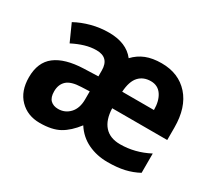

<svg xmlns="http://www.w3.org/2000/svg" viewBox="-113 -755 1062 964"><g transform="rotate(30 418.0 -273.5)"><path d="M580 -556Q679 -556 737.5 -490.5Q796 -425 796 -308V-236H477Q479 -170 510.5 -134.5Q542 -99 601 -99Q687 -99 767 -141V-29Q730 -9 688.5 0.5Q647 10 591 10Q529 10 477.5 -14.5Q426 -39 394 -89Q355 -38 312 -14Q269 10 198 10Q127 10 82 -36Q37 -82 37 -162Q37 -249 92 -291Q147 -333 253 -337L337 -340V-374Q337 -449 264 -449Q231 -449 197.5 -439Q164 -429 129 -411L85 -509Q125 -531 173.5 -544Q222 -557 274 -557Q375 -557 423 -495Q452 -526 490 -541Q528 -556 580 -556ZM578 -451Q535 -451 509 -423Q483 -395 479 -333H663Q663 -386 641 -418.5Q619 -451 578 -451ZM289 -251Q231 -249 206.5 -226.5Q182 -204 182 -164Q182 -129 198.5 -113Q215 -97 243 -97Q283 -97 310 -126Q337 -155 337 -207V-253Z"/></g></svg>

Font: Noto Sans SemiCondensed
Style: Bold
Weight: 700
Width: 4
Designer: Monotype Design Team
Foundry: Monotype Imaging Inc.
Version: Version 2.013; ttfautohint (v1.8.4.7-5d5b)